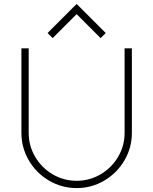

<svg xmlns="http://www.w3.org/2000/svg" viewBox="-20 -942 780 977"><path d="M89 -696H126V-266Q126 -200 159 -144Q192 -88 248 -55Q304 -22 370 -22Q436 -22 492 -55Q548 -88 581 -144Q614 -200 614 -266V-696H651V-266Q651 -190 613 -125.5Q575 -61 510.5 -23Q446 15 370 15Q294 15 229.5 -23Q165 -61 127 -125.5Q89 -190 89 -266ZM222 -774 370 -922 518 -774 492 -748 370 -870 248 -748Z"/></svg>

Font: Major Mono Display
Style: Regular
Weight: 400
Designer: Emre Parlak
Foundry: Emre Parlak
Version: Version 2.000; ttfautohint (v1.8) -l 8 -r 50 -G 200 -x 14 -D